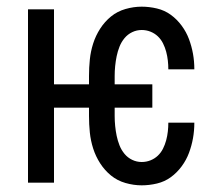

<svg xmlns="http://www.w3.org/2000/svg" viewBox="-20 -548 665 576"><path d="M405 8Q381 8 356.5 1Q332 -6 313 -21.5Q294 -37 280.5 -58Q267 -79 259.5 -102.5Q252 -126 249.5 -150.5Q247 -175 247 -200V-225H142V0H64V-520H142V-295H247V-320Q247 -345 249.5 -369.5Q252 -394 259.5 -417.5Q267 -441 280.5 -462Q294 -483 313 -498.5Q332 -514 356.5 -521Q381 -528 405 -528Q428 -528 451 -522.5Q474 -517 492.5 -503.5Q511 -490 525 -471Q539 -452 547 -430.5Q555 -409 559 -386.5Q563 -364 563 -341Q563 -340 563 -340Q563 -340 563 -340H485Q485 -340 485 -340Q485 -340 485 -340Q485 -353 483.5 -366.5Q482 -380 478.5 -393Q475 -406 469 -418Q463 -430 453.5 -439Q444 -448 431.5 -453Q419 -458 405 -458Q390 -458 376.5 -451.5Q363 -445 353.5 -433.5Q344 -422 338.5 -408Q333 -394 330 -379.5Q327 -365 325.5 -350Q324 -335 324 -320V-295H437V-225H324V-200Q324 -185 325.5 -170Q327 -155 330 -140.5Q333 -126 338.5 -112Q344 -98 353.5 -86.5Q363 -75 376.5 -68.5Q390 -62 405 -62Q419 -62 431.5 -67Q444 -72 453.5 -81Q463 -90 469 -102Q475 -114 478.5 -127Q482 -140 483.5 -153.5Q485 -167 485 -180Q485 -180 485 -180Q485 -180 485 -180H563Q563 -180 563 -180Q563 -180 563 -179Q563 -156 559 -133.5Q555 -111 547 -89.5Q539 -68 525 -49Q511 -30 492.5 -16.5Q474 -3 451 2.5Q428 8 405 8Z"/></svg>

Font: Zed Sans
Style: Regular
Weight: 400
Designer: Belleve Invis
Foundry: Belleve Invis
Version: Version 1.0.0; ttfautohint (v1.8.4)